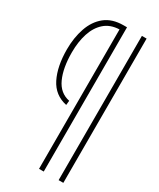

<svg xmlns="http://www.w3.org/2000/svg" viewBox="-236 -813 907 1095"><g transform="rotate(30 218.0 -265.0)"><path d="M354 210V-740H385V210ZM180 -212 177 -183Q96 -200 59 -274Q22 -348 22 -460Q22 -537 44 -601Q66 -665 112.5 -702.5Q159 -740 234 -740H256V210H225V-708Q166 -706 128.5 -673Q91 -640 73 -584.5Q55 -529 55 -459Q55 -357 85 -291Q115 -225 180 -212Z"/></g></svg>

Font: Georama Condensed ExtraLight
Style: Regular
Weight: 200
Width: 3
Designer: Jean-Baptiste Levee
Foundry: Production Type
Version: Version 1.000